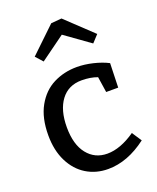

<svg xmlns="http://www.w3.org/2000/svg" viewBox="-149 -891 812 990"><g transform="rotate(-20 257.0 -396.0)"><path d="M484 -70Q379 10 272 10Q206 10 153.5 -22Q101 -54 70.5 -115Q40 -176 40 -259Q40 -354 75.5 -417.5Q111 -481 169.5 -510.5Q228 -540 298 -540Q340 -540 386 -529Q432 -518 467 -500L463 -367H397L384 -453Q346 -467 298 -467Q225 -467 184.5 -413Q144 -359 144 -265Q144 -170 185.5 -118Q227 -66 295 -66Q367 -66 449 -123ZM310 -802 456 -664 420 -625 283 -723 148 -625 113 -664 252 -797Z"/></g></svg>

Font: Bitter Pro Medium
Style: Regular
Weight: 500
Designer: Sol Matas, and Bitter project Authors
Foundry: Sol Matas
Version: Version 1.010